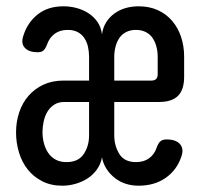

<svg xmlns="http://www.w3.org/2000/svg" viewBox="-20 -580 640 610"><path d="M263 -324V-399Q263 -416 259.5 -431.5Q256 -447 248 -459Q240 -471 227 -478Q214 -485 195 -485Q170 -485 153.5 -472.5Q137 -460 130 -440Q125 -426 118.5 -420Q112 -414 100 -414Q72 -414 59 -428Q46 -442 54 -466Q67 -508 99.5 -534Q132 -560 182 -560Q203 -560 223.5 -554.5Q244 -549 261 -538Q278 -527 289.5 -510.5Q301 -494 304 -471Q307 -493 317.5 -509.5Q328 -526 344 -537.5Q360 -549 379.5 -554.5Q399 -560 420 -560Q455 -560 482 -547.5Q509 -535 527.5 -513Q546 -491 555.5 -462Q565 -433 565 -400V-336Q565 -295 545.5 -275.5Q526 -256 485 -256H343V-150Q343 -117 359 -91Q375 -65 412 -65Q437 -65 453.5 -77Q470 -89 477 -109Q482 -124 489 -130.5Q496 -137 509 -137Q539 -137 552 -122Q565 -107 556 -82Q542 -40 506.5 -15Q471 10 420 10Q399 10 380 4Q361 -2 345.5 -14Q330 -26 319 -42.5Q308 -59 304 -80Q300 -58 287.5 -41Q275 -24 258 -13Q241 -2 220 4Q199 10 178 10Q142 10 114.5 -4Q87 -18 68.5 -41Q50 -64 40.5 -95Q31 -126 31 -159Q31 -193 41 -223Q51 -253 70.5 -275.5Q90 -298 118 -311Q146 -324 182 -324ZM263 -256H184Q165 -256 151.5 -247Q138 -238 130 -224Q122 -210 118.5 -193Q115 -176 115 -160Q115 -142 119.5 -125Q124 -108 133 -94.5Q142 -81 156.5 -73Q171 -65 191 -65Q229 -65 246 -90.5Q263 -116 263 -150ZM343 -324H461Q471 -324 476 -329Q481 -334 481 -344V-400Q481 -416 477 -431.5Q473 -447 465 -459Q457 -471 443.5 -478Q430 -485 412 -485Q394 -485 380.5 -478Q367 -471 359 -459Q351 -447 347 -431.5Q343 -416 343 -400Z"/></svg>

Font: Maple Mono NL
Style: Regular
Weight: 400
Monospace: yes
Designer: subframe7536
Version: Version 7.000